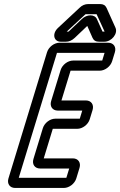

<svg xmlns="http://www.w3.org/2000/svg" viewBox="-20 -903 593 948"><path d="M279.3 -557 232.5 -404C224.6 -378 239.1 -357 265.1 -357H386.1L373.9 -317H252.9C226.9 -317 199.5 -296 191.5 -270L145.1 -118C137.1 -92 151.7 -71 177.7 -71H321.7L307.6 -25H72.6L261.3 -642H496.3L484.7 -604H340.7C314.7 -604 287.2 -583 279.3 -557ZM423 -314 437.1 -360C445 -386 430.4 -407 404.4 -407H283.4L328.4 -554H472.4C498.4 -554 525.8 -575 533.7 -601L547.2 -645C555.1 -671 540.6 -692 514.6 -692H273.6C247.6 -692 220.1 -671 212.2 -645L21.7 -22C13.8 4 28.4 25 54.4 25H295.4C321.4 25 348.8 4 356.7 -22L372.6 -74C380.6 -100 366 -121 340 -121H196L240.6 -267H361.6C387.6 -267 415.1 -288 423 -314ZM383 -808 319.7 -748C318.7 -748 318.4 -747 318.4 -747H309.4L401.4 -832C402.4 -832 402.7 -833 402.7 -833H456.7C457.7 -833 457.4 -832 457.4 -832L496.4 -747H486.4C485.4 -747 485.7 -748 485.7 -748L458.3 -809C447.7 -833 409 -834 383 -808ZM410.9 -775 436.9 -716C442.9 -703 453.1 -697 469.1 -697H495.1C531.1 -697 563.3 -737 550.2 -766L506.2 -864C500.1 -877 490 -883 474 -883H416C400 -883 385.1 -877 372.2 -864L267.2 -766C235.3 -737 245.1 -697 280.1 -697H305.1C321.1 -697 334.9 -703 348.9 -716Z"/></svg>

Font: DIN Rundschrift
Style: EngKontKu
Weight: 400
Width: 3
Version: Version 1.027